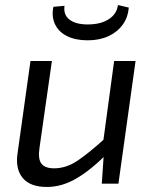

<svg xmlns="http://www.w3.org/2000/svg" viewBox="-20 -729 607 762"><path d="M186 -487 137 -144Q130 -99 144 -80Q158 -61 195 -61Q242 -61 286.5 -90.5Q331 -120 396 -179L404 -118Q339 -53 282 -20Q225 13 166 13Q99 13 69.5 -23.5Q40 -60 50 -123L101 -487ZM518 -487 450 0H384L393 -134L387 -148L433 -487ZM448 -709 491 -699Q488 -660 467 -631Q446 -602 410.5 -585.5Q375 -569 328 -569Q279 -569 245.5 -586Q212 -603 198 -633.5Q184 -664 192 -702L236 -706Q231 -670 256 -651Q281 -632 328 -632Q380 -632 412 -653Q444 -674 448 -709Z"/></svg>

Font: Exo 2
Style: Italic
Weight: 400
Italic angle: -8°
Designer: Natanael Gama
Foundry: Natanael Gama
Version: Version 2.010